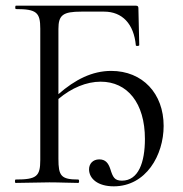

<svg xmlns="http://www.w3.org/2000/svg" viewBox="-20 -645 647 677"><path d="M381 12C495 12 557 -98 557 -201C557 -315 483 -395 372 -395C305 -395 244 -364 186 -313V-543C186 -592 202 -604 267 -604H347C411 -604 452 -561 459 -485C459 -482 471 -482 471 -486L468 -616C468 -622 466 -625 459 -625H36C33 -625 33 -613 36 -613C109 -613 122 -601 122 -544V-81C122 -23 109 -12 35 -12C32 -12 32 0 35 0L154 -2C194 -2 227 0 256 0C260 0 260 -12 256 -12C195 -12 186 -25 186 -85V-296C232 -335 285 -357 335 -357C429 -357 491 -282 491 -155C491 -72 468 -8 410 -8C384 -8 378 -20 369 -49C362 -70 352 -83 330 -83C307 -83 294 -67 294 -48C294 -15 325 12 381 12Z"/></svg>

Font: Cormorant Garamond
Style: Regular
Weight: 400
Designer: Christian Thalmann (Catharsis Fonts)
Foundry: Catharsis Fonts
Version: Version 4.002;Glyphs 3.4 (3410)